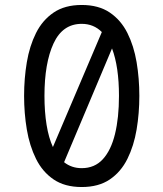

<svg xmlns="http://www.w3.org/2000/svg" viewBox="-20 -735 658 773"><path d="M309 -715Q377 -715 422 -684.5Q467 -654 493 -602Q519 -550 530 -484.5Q541 -419 541 -349Q541 -279 530 -213.5Q519 -148 493 -95.5Q467 -43 422 -12.5Q377 18 309 18Q241 18 196 -12.5Q151 -43 125 -95.5Q99 -148 88 -213.5Q77 -279 77 -349Q77 -419 88 -484.5Q99 -550 125 -602Q151 -654 196 -684.5Q241 -715 309 -715ZM309 -639Q232 -639 195.5 -560Q159 -481 159 -349Q159 -285 167.5 -232.5Q176 -180 193 -143L390 -606Q357 -639 309 -639ZM459 -349Q459 -407 452 -455Q445 -503 431 -540L238 -82Q268 -58 309 -58Q361 -58 394 -94Q427 -130 443 -195.5Q459 -261 459 -349Z"/></svg>

Font: Fragment Mono SC
Style: Regular
Weight: 400
Monospace: yes
Designer: Wei Huang based on Nimbus Sans by URW Studio, based on Helvetica by Max Miedinger.
Foundry: Wei Huang
Version: Version 1.012; ttfautohint (v1.8.4.7-5d5b)